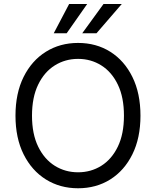

<svg xmlns="http://www.w3.org/2000/svg" viewBox="-20 -958 802 987"><path d="M381.3 9.8Q288.6 9.8 215.8 -35.6Q143.1 -81.1 101.3 -164.8Q59.6 -248.5 59.6 -363.3Q59.6 -478.5 101.3 -562.5Q143.1 -646.5 215.8 -691.9Q288.6 -737.3 381.3 -737.3Q474.6 -737.3 546.9 -691.9Q619.1 -646.5 660.6 -562.5Q702.1 -478.5 702.1 -363.3Q702.1 -248.5 660.6 -164.8Q619.1 -81.1 546.9 -35.6Q474.6 9.8 381.3 9.8ZM381.3 -72.3Q447.3 -72.3 500.7 -105.7Q554.2 -139.2 585.7 -204.1Q617.2 -269 617.2 -363.3Q617.2 -458 585.7 -523.2Q554.2 -588.4 500.7 -621.8Q447.3 -655.3 381.3 -655.3Q315.4 -655.3 261.7 -621.8Q208 -588.4 176.3 -523.2Q144.5 -458 144.5 -363.3Q144.5 -269 176.3 -204.1Q208 -139.2 261.7 -105.7Q315.4 -72.3 381.3 -72.3ZM402.8 -787.1 512.2 -937.5H606L476.1 -787.1ZM256.3 -787.1 335.4 -937.5H428.2L322.8 -787.1Z"/></svg>

Font: GitLab Sans
Style: Regular
Weight: 400
Designer: Rasmus Andersson
Foundry: Modifications by GitLab B.V., manufactured by rsms
Version: Version 4.000;git-c8fb6b7